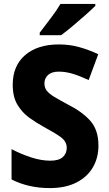

<svg xmlns="http://www.w3.org/2000/svg" viewBox="-20 -951 557 981"><path d="M483 -207Q483 -144 454 -95Q425 -46 369.5 -18Q314 10 234 10Q126 10 39 -34V-189Q89 -163 140 -146.5Q191 -130 237 -130Q281 -130 301 -148.5Q321 -167 321 -196Q321 -228 291 -250Q261 -272 203 -303Q165 -324 129 -350Q93 -376 69 -416Q45 -456 45 -518Q45 -615 108.5 -669.5Q172 -724 281 -724Q335 -724 384 -710.5Q433 -697 482 -674L433 -542Q388 -563 351.5 -574Q315 -585 280 -585Q244 -585 225.5 -568Q207 -551 207 -525Q207 -503 219 -487.5Q231 -472 257.5 -456Q284 -440 327 -417Q402 -379 442.5 -332.5Q483 -286 483 -207ZM467 -921Q449 -903 417.5 -875Q386 -847 352 -818.5Q318 -790 292 -771H183V-784Q208 -817 238.5 -857Q269 -897 289 -931H467Z"/></svg>

Font: Noto Sans Tamil SemiCondensed ExtraBold
Style: Regular
Weight: 800
Width: 4
Designer: Jelle Bosma - Monotype Design Team
Foundry: Monotype Imaging Inc.
Version: Version 2.004; ttfautohint (v1.8.4.7-5d5b)